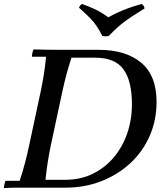

<svg xmlns="http://www.w3.org/2000/svg" viewBox="-24 -953 831 975"><path d="M282 -700H477Q614 -700 692.5 -635Q771 -570 771 -435Q771 -342 736 -262.5Q701 -183 638 -124.5Q575 -66 490.5 -33Q406 0 308 0H133Q99 0 65 0Q31 0 -4 2Q-4 -6 -1.5 -17Q1 -28 4 -35H76Q91 -80 103 -126Q115 -172 123 -210L183 -490Q191 -528 198 -570.5Q205 -613 210 -665H138Q138 -673 140.5 -684Q143 -695 146 -702Q180 -701 214 -700.5Q248 -700 282 -700ZM207 -40H307Q384 -40 446 -70Q508 -100 553 -153Q598 -206 622 -275.5Q646 -345 646 -424Q646 -542 603 -601Q560 -660 459 -660H339Q324 -614 314 -577Q304 -540 293 -490L233 -210Q225 -171 218.5 -130Q212 -89 207 -40ZM696 -933Q701 -929 705 -923.5Q709 -918 710 -910Q673 -887 648 -870.5Q623 -854 604.5 -840Q586 -826 568 -809.5Q550 -793 528 -770Q512 -767 496 -770Q480 -801 466 -821.5Q452 -842 432 -862.5Q412 -883 377 -914Q383 -927 392 -933Q425 -921 447.5 -911Q470 -901 488.5 -890Q507 -879 526 -865Q553 -880 577 -891Q601 -902 629 -912Q657 -922 696 -933Z"/></svg>

Font: Poltawski Nowy
Style: Italic
Weight: 400
Italic angle: -12°
Designer: Adam Pótawski, Mateusz Machalski, Borys Kosmynka, Ania Wieluska
Foundry: Capitalics.wtf
Version: Version 1.001;gftools[0.9.25]